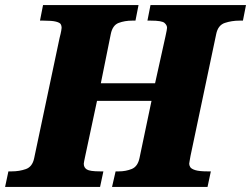

<svg xmlns="http://www.w3.org/2000/svg" viewBox="-45 -734 986 754"><path d="M-25 0 -12 -61H1Q31 -61 56.5 -70Q82 -79 89 -112L189 -585Q194 -604 195.5 -613.5Q197 -623 197 -625Q197 -633 193.5 -639Q190 -645 175 -649Q160 -653 125 -653H112L124 -714H499L487 -653H474Q445 -653 421 -644Q397 -635 390 -600L351 -407H564L605 -592Q611 -619 611 -625Q611 -635 601 -644Q591 -653 547 -653H534L546 -714H921L909 -653H896Q865 -653 838 -644Q811 -635 804 -600L703 -121Q701 -108 699.5 -101Q698 -94 698 -91Q698 -85 702 -78Q706 -71 721.5 -66Q737 -61 770 -61H783L770 0H395L409 -61H422Q449 -61 472.5 -70.5Q496 -80 503 -114L550 -338H336L289 -118Q287 -108 285.5 -101Q284 -94 284 -91Q284 -76 296 -68.5Q308 -61 348 -61H361L348 0Z"/></svg>

Font: Noto Serif Black
Style: Italic
Weight: 900
Italic angle: -12°
Designer: Monotype Design Team
Foundry: Monotype Imaging Inc.
Version: Version 2.013